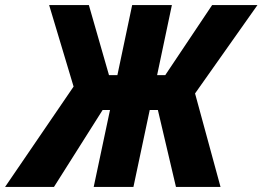

<svg xmlns="http://www.w3.org/2000/svg" viewBox="-79 -734 1031 754"><path d="M-59 0H133L324 -302H353L289 0H445L509 -302H541L612 0H787L687 -367L932 -714H754L570 -439H538L596 -714H440L382 -439H349L270 -714H114L210 -394Z"/></svg>

Font: Noto Sans SemiCondensed ExtraBold
Style: Italic
Weight: 800
Width: 4
Italic angle: -12°
Designer: Monotype Design Team
Foundry: Monotype Imaging Inc.
Version: Version 2.013